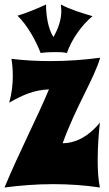

<svg xmlns="http://www.w3.org/2000/svg" viewBox="-21 -827 485 855"><path d="M425 -570C352 -560 277 -555 203 -555C145 -555 87 -558 30 -565C34 -541 36 -515 36 -488C36 -449 31 -409 20 -370C84 -406 131 -426 197 -429C147 -308 66 -153 -1 8C67 -1 141 -7 215 -7C287 -7 358 -2 424 8C417 -22 414 -67 414 -114C414 -175 419 -240 424 -281C370 -215 310 -189 258 -189C317 -353 399 -478 425 -570ZM391 -755C344 -769 293 -784 250 -807C251 -797 252 -787 252 -777C252 -737 237 -697 217 -662C192 -700 184 -762 184 -807C143 -788 100 -770 57 -757C100 -716 139 -646 160 -591C181 -594 202 -595 224 -595C241 -595 260 -595 277 -591C297 -650 343 -716 391 -755Z"/></svg>

Font: Spicy Rice
Style: Regular
Weight: 400
Designer: Astigmatic (AOETI)
Foundry: Astigmatic (AOETI)
Version: Version 1.000